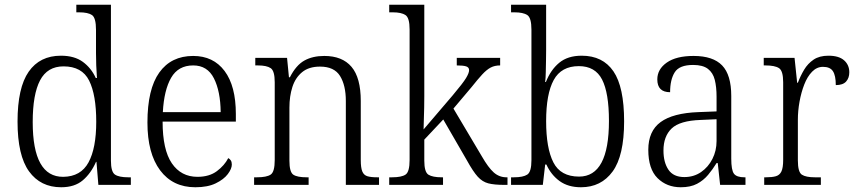

<svg xmlns="http://www.w3.org/2000/svg" viewBox="-20 -780 3617 810"><path d="M238 10Q151 10 102.5 -57Q54 -124 54 -267Q54 -410 101 -477.5Q148 -545 237 -545Q294 -545 329.5 -519Q365 -493 384 -451H389Q387 -476 386 -504Q385 -532 385 -556V-654Q385 -705 368 -716.5Q351 -728 314 -728H302V-760H448V-102Q448 -55 465 -43.5Q482 -32 521 -32H532V0H395L387 -97H385Q364 -49 329.5 -19.5Q295 10 238 10ZM247 -34Q321 -35 353.5 -95Q386 -155 386 -266Q386 -380 356 -440Q326 -500 248 -500Q180 -500 149 -441Q118 -382 118 -265Q118 -33 247 -34Z M804 10Q709 10 655.5 -61.5Q602 -133 602 -263Q602 -404 652 -474Q702 -544 795 -544Q880 -544 927.5 -480.5Q975 -417 975 -299V-267H666Q666 -148 705 -91Q744 -34 813 -34Q863 -34 895 -58Q927 -82 943 -113Q949 -110 953.5 -103.5Q958 -97 958 -86Q958 -68 941 -45.5Q924 -23 890 -6.5Q856 10 804 10ZM911 -307Q910 -395 882.5 -449.5Q855 -504 795 -504Q732 -504 702 -452Q672 -400 667 -307Z M1052 0V-32H1064Q1105 -32 1122 -43.5Q1139 -55 1139 -105V-433Q1139 -481 1122 -492.5Q1105 -504 1068 -504H1057V-536H1191L1199 -454H1203Q1229 -505 1264 -524.5Q1299 -544 1348 -544Q1424 -544 1463 -498Q1502 -452 1502 -354V-105Q1502 -72 1508.5 -56.5Q1515 -41 1530 -36.5Q1545 -32 1572 -32H1579V0H1439V-354Q1439 -420 1414.5 -459.5Q1390 -499 1330 -499Q1283 -499 1254.5 -475.5Q1226 -452 1213.5 -413Q1201 -374 1201 -326V-102Q1201 -54 1217.5 -43Q1234 -32 1274 -32H1282V0Z M1622 0V-32H1634Q1674 -32 1691 -43.5Q1708 -55 1708 -105V-656Q1708 -705 1690.5 -716.5Q1673 -728 1637 -728H1622V-760H1770V-374Q1770 -354 1769.5 -325.5Q1769 -297 1768 -271.5Q1767 -246 1767 -234L1890 -378Q1933 -429 1946 -450.5Q1959 -472 1959 -484Q1959 -496 1946.5 -500Q1934 -504 1907 -504V-536H2090V-504Q2067 -504 2050 -495Q2033 -486 2014.5 -466Q1996 -446 1969 -412L1893 -322L2013 -120Q2040 -73 2063 -52.5Q2086 -32 2117 -32H2121V0H2109Q2065 0 2040 -6.5Q2015 -13 1995.5 -34.5Q1976 -56 1950 -103L1850 -276L1770 -191V-102Q1770 -54 1787.5 -43Q1805 -32 1844 -32H1849V0Z M2431 10Q2377 10 2341 -16Q2305 -42 2285 -86H2280L2270 0H2136V-32H2148Q2187 -32 2204.5 -43.5Q2222 -55 2222 -104V-655Q2222 -705 2204.5 -716.5Q2187 -728 2150 -728H2136V-760H2284V-569Q2284 -551 2283.5 -525.5Q2283 -500 2282.5 -475.5Q2282 -451 2280 -434H2283Q2303 -485 2339 -515Q2375 -545 2434 -545Q2523 -545 2568 -479Q2613 -413 2613 -268Q2613 -123 2564.5 -56.5Q2516 10 2431 10ZM2423 -35Q2549 -35 2549 -270Q2549 -388 2520 -444.5Q2491 -501 2422 -501Q2348 -501 2316 -442.5Q2284 -384 2284 -269Q2284 -155 2314.5 -95Q2345 -35 2423 -35Z M2852 10Q2793 10 2754 -28.5Q2715 -67 2715 -148Q2715 -227 2767 -265Q2819 -303 2926 -307L3003 -310V-372Q3003 -413 2995.5 -443Q2988 -473 2966.5 -489.5Q2945 -506 2904 -506Q2846 -506 2826.5 -475Q2807 -444 2807 -391Q2753 -391 2753 -445Q2753 -488 2793 -516Q2833 -544 2906 -544Q2988 -544 3026.5 -504Q3065 -464 3065 -375V-111Q3065 -62 3076.5 -47Q3088 -32 3121 -32H3125V0H3018L3008 -92H3003Q2987 -66 2967.5 -42.5Q2948 -19 2920.5 -4.5Q2893 10 2852 10ZM2867 -33Q2907 -33 2937.5 -54Q2968 -75 2985.5 -109.5Q3003 -144 3003 -185V-277L2936 -274Q2848 -271 2813.5 -238Q2779 -205 2779 -145Q2779 -95 2800 -64Q2821 -33 2867 -33Z M3204 0V-32H3212Q3237 -32 3253 -36.5Q3269 -41 3276.5 -56.5Q3284 -72 3284 -106V-433Q3284 -481 3266.5 -492.5Q3249 -504 3209 -504H3202V-536H3332L3343 -431H3346Q3357 -460 3372.5 -486Q3388 -512 3412.5 -528.5Q3437 -545 3475 -545Q3519 -545 3541 -525.5Q3563 -506 3563 -475Q3563 -451 3549.5 -436Q3536 -421 3506 -421Q3506 -461 3494 -479.5Q3482 -498 3452 -498Q3426 -498 3406 -477.5Q3386 -457 3373 -423.5Q3360 -390 3353 -351Q3346 -312 3346 -275V-103Q3346 -54 3363 -43Q3380 -32 3418 -32H3443V0Z"/></svg>

Font: Noto Serif Tamil SemiCondensed Light
Style: Regular
Weight: 300
Width: 4
Designer: Indian Type Foundry, Tom Grace, and the Monotype Design Team
Foundry: Monotype Imaging Inc.
Version: Version 2.004; ttfautohint (v1.8.4.7-5d5b)